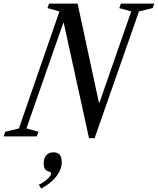

<svg xmlns="http://www.w3.org/2000/svg" viewBox="-74 -782 904 1101"><path d="M436.5 10.5 291.5 -651H289L77.5 -45.5L146 -26.5L137 0H-53.5L-44 -26.5L34.5 -45.5L267 -716.5L198 -735.5L207.5 -761.5H371L493 -194H496.5L678.5 -716.5L610 -735.5L619 -761.5H811L801.5 -735.5L723 -716.5L468.5 10.5ZM162 299.5 148.5 277.5Q176 264.5 197.5 244.8Q219 225 219 213Q219 208 215.8 205.8Q212.5 203.5 202.5 200.5Q176.5 192.5 176.5 154.5Q176.5 126 191.2 108.8Q206 91.5 234 91.5Q280 91.5 280 148.5Q280 189.5 249 229.5Q218 269.5 162 299.5Z"/></svg>

Font: Libre Caslon Condensed Medium Italic
Style: Regular
Weight: 500
Italic angle: -22.583°
Designer: Pablo Impallari, Rodrigo Fuenzalida, Katja Schimmel, Ertekin Erdin
Foundry: Pablo Impallari, Rodrigo Fuenzalida
Version: Version 2.000; ttfautohint (v1.8.4.7-5d5b);gftools[0.9.33]